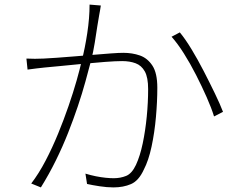

<svg xmlns="http://www.w3.org/2000/svg" viewBox="-20 -797 1040 836"><path d="M419 -773Q418 -764 416 -754Q414 -744 412 -732Q409 -718 404 -684.5Q399 -651 392.5 -610.5Q386 -570 377 -535Q366 -493 352 -442Q338 -391 319 -334.5Q300 -278 276.5 -218.5Q253 -159 223.5 -99Q194 -39 158 19L116 2Q149 -41 178.5 -97.5Q208 -154 233 -215Q258 -276 278.5 -335.5Q299 -395 313.5 -446Q328 -497 336 -533Q350 -587 360 -653Q370 -719 370 -777ZM763 -656Q787 -627 814 -582.5Q841 -538 867 -487.5Q893 -437 915.5 -390.5Q938 -344 951 -310L912 -290Q901 -326 880 -373.5Q859 -421 833.5 -471Q808 -521 780.5 -564.5Q753 -608 727 -637ZM95 -542Q115 -541 132 -541Q149 -541 170 -542Q192 -543 227 -545.5Q262 -548 304.5 -551.5Q347 -555 388.5 -558.5Q430 -562 464 -564.5Q498 -567 517 -567Q556 -567 589 -555.5Q622 -544 643.5 -511.5Q665 -479 665 -415Q665 -355 659 -287.5Q653 -220 640 -159Q627 -98 606 -58Q584 -10 550.5 4.5Q517 19 474 19Q446 19 413.5 14Q381 9 359 4L352 -41Q375 -34 397.5 -29.5Q420 -25 440 -23Q460 -21 475 -21Q504 -21 529 -31Q554 -41 572 -79Q590 -118 601.5 -173Q613 -228 619 -289.5Q625 -351 625 -409Q625 -460 610.5 -486Q596 -512 570.5 -521.5Q545 -531 512 -531Q484 -531 438 -527.5Q392 -524 340 -519Q288 -514 243 -509.5Q198 -505 174 -503Q160 -502 138.5 -499Q117 -496 100 -494Z"/></svg>

Font: Noto Sans KR ExtraLight
Style: Regular
Weight: 250
Designer: Ryoko NISHIZUKA  (kana, bopomofo & ideographs); Paul D. Hunt (Latin, Greek & Cyrillic); Sandoll Communications , Soo-you
Foundry: Adobe
Version: Version 2.004-H2;hotconv 1.0.118;makeotfexe 2.5.65603